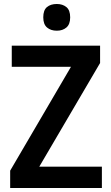

<svg xmlns="http://www.w3.org/2000/svg" viewBox="-20 -943 559 963"><path d="M491 0H31V-87L336 -608H39V-714H482V-627L177 -107H491ZM265 -923Q294 -923 313 -907.5Q332 -892 332 -856Q332 -821 313 -805Q294 -789 265 -789Q235 -789 216 -805Q197 -821 197 -856Q197 -892 215.5 -907.5Q234 -923 265 -923Z"/></svg>

Font: Noto Sans Lao SemiCondensed SemiBold
Style: Regular
Weight: 600
Width: 4
Designer: Monotype Design Team
Foundry: Monotype Imaging Inc.
Version: Version 2.003; ttfautohint (v1.8.4.7-5d5b)